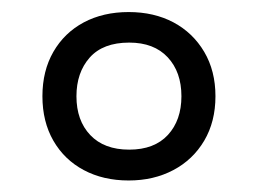

<svg xmlns="http://www.w3.org/2000/svg" viewBox="-20 -744 436 325"><path d="M197.8 -438.5Q154.8 -438.5 121.8 -456.1Q88.9 -473.6 70.3 -505.9Q51.8 -538.1 51.8 -581.1Q51.8 -624 70.3 -656.2Q88.9 -688.5 121.8 -706.1Q154.8 -723.6 197.8 -723.6Q240.7 -723.6 273.7 -706.1Q306.6 -688.5 325.7 -656.2Q344.7 -624 344.7 -581.1Q344.7 -538.1 325.7 -505.9Q306.6 -473.6 273.4 -456.1Q240.2 -438.5 197.8 -438.5ZM198.7 -490.7Q241.2 -490.7 264.2 -515.6Q287.1 -540.5 287.1 -581.1Q287.1 -622.1 263.9 -647Q240.7 -671.9 198.7 -671.9Q154.3 -671.9 131.8 -646.5Q109.4 -621.1 109.4 -581.1Q109.4 -540 132.8 -515.4Q156.2 -490.7 198.7 -490.7Z"/></svg>

Font: Open Sans SemiCondensed
Style: Regular
Weight: 400
Width: 4
Designer: Monotype Design Team
Foundry: Monotype Imaging Inc.
Version: Version 3.000